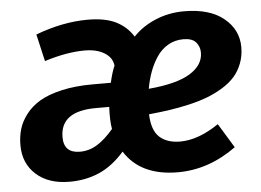

<svg xmlns="http://www.w3.org/2000/svg" viewBox="-45 -603 918 675"><g transform="rotate(-5 414.5 -265.0)"><path d="M287.1 -545.9Q348.6 -545.9 386.7 -526.9Q424.8 -507.8 446.8 -472.2Q477.5 -505.4 524.9 -525.6Q572.3 -545.9 627 -545.9Q717.3 -545.9 767.1 -505.1Q816.9 -464.4 816.9 -402.8Q816.9 -371.6 806.6 -345.2Q796.4 -318.8 779.1 -299.3Q761.7 -279.8 735.6 -263.9Q709.5 -248 680.9 -237.1Q652.3 -226.1 616.2 -217.8Q580.1 -209.5 546.4 -204.6Q512.7 -199.7 473.1 -195.8Q475.1 -138.7 501.7 -114.7Q528.3 -90.8 574.2 -90.8Q638.2 -90.8 710.9 -140.1L763.2 -54.2Q666 16.1 557.1 16.1Q425.3 16.1 369.1 -73.2Q327.1 -25.4 279.5 -4.6Q231.9 16.1 174.8 16.1Q100.6 16.1 56.9 -23.2Q13.2 -62.5 13.2 -127Q13.2 -157.2 21 -183.6Q28.8 -210 48.1 -235.1Q67.4 -260.3 97.4 -278.1Q127.4 -295.9 175.3 -306.9Q223.1 -317.9 284.2 -317.9H349.1Q356.4 -352.1 367.2 -377Q363.8 -405.8 336.4 -422.4Q309.1 -439 267.1 -439Q204.1 -439 125 -414.1L103 -509.8Q199.2 -545.9 287.1 -545.9ZM616.2 -448.2Q586.4 -448.2 562.3 -434.3Q538.1 -420.4 522 -396.2Q505.9 -372.1 495.8 -344.7Q485.8 -317.4 480 -285.2Q579.6 -293.9 626.7 -323Q673.8 -352.1 673.8 -396Q673.8 -417.5 660.4 -432.9Q647 -448.2 616.2 -448.2ZM335.9 -233.9H289.1Q163.1 -233.9 163.1 -142.1Q163.1 -85.9 220.2 -85.9Q252.4 -85.9 280.8 -103.3Q309.1 -120.6 338.9 -155.8Q333.5 -184.6 335.9 -233.9Z"/></g></svg>

Font: FiraGO SemiBold
Style: Italic
Weight: 600
Italic angle: -8°
Designer: bBox Type GmbH
Foundry: bBox Type GmbH
Version: Version 1.001;PS 001.001;hotconv 1.0.88;makeotf.lib2.5.64775